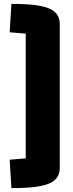

<svg xmlns="http://www.w3.org/2000/svg" viewBox="-20 -809 379 993"><path d="M289 59Q289 98 264.5 121Q240 144 186 154Q132 164 39 164L30 17L113 10V-635L30 -642L39 -789Q132 -789 186 -779Q240 -769 264.5 -746Q289 -723 289 -684Z"/></svg>

Font: Changa ExtraBold
Style: Regular
Weight: 800
Designer: Eduardo Rodriguez Tunni
Foundry: Eduardo Rodriguez Tunni
Version: Version 2.002; ttfautohint (v1.5) -l 8 -r 50 -G 220 -x 14 -H